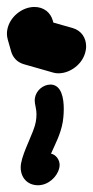

<svg xmlns="http://www.w3.org/2000/svg" viewBox="-51 -542 273 566"><path d="M-29.5 -454.3C-30.1 -450.9 -30.6 -446.9 -30.6 -442.5C-30.6 -437.5 -29.9 -431.9 -28.2 -425.7L-18.1 -390.2C-13.7 -374.7 -2.6 -359.3 18.6 -352.9L104.4 -328.4C107.9 -327.3 113.2 -325.9 121.9 -325.9C154.6 -325.9 194.5 -352.3 201.8 -393.8C202.5 -397.7 202.9 -401.6 202.9 -405.5C202.9 -429 190.1 -451.4 163.4 -459.3L106.4 -475.4L104.4 -482.1C98.2 -504.1 78.8 -521.5 50.6 -521.5C13.9 -521.5 -22.8 -491.9 -29.5 -454.3ZM54.5 -182.7C49 -151.3 17.8 -98.3 11.1 -60.5C10.4 -56.3 10 -52.2 10 -48.3C10 -19.4 28.8 4.1 61.3 4.1C90.7 4.1 117.5 -20.1 123.6 -46.4L124.3 -50C124.6 -51.9 124.8 -53.8 124.8 -55.7C124.8 -71.1 114.2 -85.9 99.4 -89.1C111.4 -116.7 127.4 -145 134 -182.3C134.9 -187.7 137 -203.2 137 -220.9C137 -252.2 130.5 -290.7 99.8 -292.7H98C76.2 -292.7 55.8 -275.5 52 -253.6C51.5 -250.9 51.3 -248.4 51.3 -246C51.3 -233.5 56.5 -223.4 56.5 -204.5C56.5 -198.3 56 -191.2 54.5 -182.7Z"/></svg>

Font: TudorRose
Style: BoldOblique
Weight: 500
Version: Version 001.000